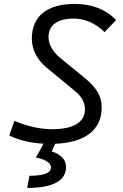

<svg xmlns="http://www.w3.org/2000/svg" viewBox="-20 -723 626 978"><path d="M118.7 234.4C248.5 234.4 316.4 197.8 316.4 127.9C316.4 90.8 291.5 63.5 243.2 48.3L261.2 9.3C414.6 3.4 498 -61.5 498 -176.8C498 -237.3 466.8 -280.3 409.2 -327.6L284.2 -430.2C247.6 -460.4 227.1 -498 227.1 -534.2C227.1 -595.2 273.4 -628.4 355 -628.4C410.2 -628.4 464.4 -606.4 512.7 -559.6L571.3 -620.6C520.5 -674.8 448.2 -703.1 360.8 -703.1C220.2 -703.1 142.1 -640.6 142.1 -525.9C142.1 -472.7 168 -419.9 215.8 -379.9L359.9 -260.7C394 -232.9 412.6 -205.1 412.6 -165.5C412.6 -100.1 353.5 -64.9 246.6 -64.9C185.5 -64.9 119.6 -79.1 53.2 -107.4L27.3 -32.7C75.7 -8.8 135.3 5.4 202.1 8.8L163.1 79.1C213.9 89.8 239.7 107.4 239.7 130.4C239.7 158.2 202.1 172.4 129.9 172.4Z"/></svg>

Font: Cascadia Code SemiLight
Style: Italic
Weight: 350
Italic angle: -10°
Monospace: yes
Designer: Aaron Bell
Foundry: Saja Typeworks
Version: Version 2404.023